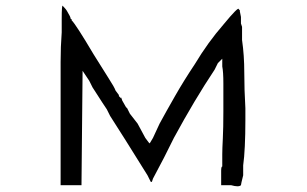

<svg xmlns="http://www.w3.org/2000/svg" viewBox="-20 -650 1091 682"><path d="M195.3 -312.5Q195.3 -375 195.3 -429.7Q195.3 -484.4 199.2 -535.2V-562.5V-582Q199.2 -636.7 203.1 -628.9Q214.8 -617.2 218.8 -609.4Q230.5 -589.8 230.5 -585.9Q230.5 -582 234.4 -582V-578.1Q250 -562.5 312.5 -457Q343.8 -406.2 365.2 -373Q386.7 -339.8 390.6 -328.1L402.3 -312.5V-308.6L410.2 -300.8V-304.7L414.1 -293L429.7 -265.6V-269.5L441.4 -246.1L468.8 -210.9L496.1 -160.2L507.8 -144.5L511.7 -140.6L523.4 -160.2L546.9 -210.9Q570.3 -253.9 601.6 -308.6Q632.8 -363.3 671.9 -421.9Q695.3 -460.9 720.7 -496.1Q746.1 -531.2 773.4 -562.5Q828.1 -628.9 828.1 -617.2Q832 -613.3 832 -613.3V-609.4L835.9 -589.8V-574.2V-566.4L839.8 -554.7V-507.8Q847.7 -453.1 847.7 -392.6Q847.7 -332 851.6 -265.6V-222.7Q851.6 -171.9 849.6 -130.9Q847.7 -89.8 843.8 -62.5V-46.9V-43V-27.3Q835.9 3.9 835.9 7.8Q828.1 15.6 800.8 7.8H781.2H765.6V3.9V-27.3V-43Q765.6 -58.6 769.5 -58.6V-78.1V-101.6Q769.5 -121.1 771.5 -158.2Q773.4 -195.3 773.4 -253.9Q773.4 -312.5 773.4 -353.5Q773.4 -394.5 769.5 -414.1V-441.4Q753.9 -425.8 753.9 -425.8L742.2 -402.3Q671.9 -296.9 597.7 -160.2L562.5 -89.8L523.4 -15.6L519.5 -3.9H515.6L503.9 -27.3L425.8 -152.3L371.1 -238.3L359.4 -261.7L343.8 -285.2L308.6 -339.8L296.9 -363.3L273.4 -398.4V-402.3L269.5 3.9V7.8H234.4H195.3Z"/></svg>

Font: 和音 by 宁静之雨，公众号njzyshare
Style: Regular
Weight: 400
Designer: Steve Matteson
Foundry: Ascender Corporation
Version: Version 6.00;June 8, 2018;FontCreator 11.0.0.2388 32-bit